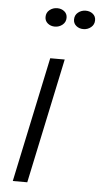

<svg xmlns="http://www.w3.org/2000/svg" viewBox="-53 -778 427 812"><g transform="rotate(5 160.0 -372.0)"><path d="M33 0 145.5 -531H207L94.5 0ZM153 -666Q135.5 -666 123 -676.2Q110.5 -686.5 110.5 -703Q110.5 -722 124.5 -733.2Q138.5 -744.5 157 -744.5Q174.5 -744.5 187 -734.5Q199.5 -724.5 199.5 -707.5Q199.5 -689 185.5 -677.5Q171.5 -666 153 -666ZM274 -666Q256.5 -666 244 -676.2Q231.5 -686.5 231.5 -703Q231.5 -722 245.5 -733.2Q259.5 -744.5 278 -744.5Q295.5 -744.5 308 -734.5Q320.5 -724.5 320.5 -707.5Q320.5 -689 306.5 -677.5Q292.5 -666 274 -666Z"/></g></svg>

Font: Epilogue Light
Style: Italic
Weight: 300
Italic angle: -12°
Designer: Tyler Finck
Foundry: Etcetera Type Co
Version: Version 2.111; ttfautohint (v1.8.3)